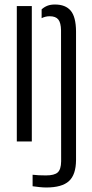

<svg xmlns="http://www.w3.org/2000/svg" viewBox="-20 -627 409 851"><path d="M54.5 0V-600H121V0ZM124.5 198.5V147.5Q136.5 149 152.2 149.8Q168 150.5 183.5 150.5Q221 150.5 235.8 137.2Q250.5 124 251 88L250.5 -492.5Q250 -526 238.5 -540.5Q227 -555 200 -555Q181.5 -555 164.5 -546.5V-585.5Q176 -596 190 -601.5Q204 -607 223.5 -607Q270.5 -607 293.5 -579.5Q316.5 -552 317 -488V83Q316.5 147.5 285.5 175.8Q254.5 204 185 204Q171.5 204 154.5 202.2Q137.5 200.5 124.5 198.5Z"/></svg>

Font: Big Shoulders Stencil Display Thin
Style: Regular
Weight: 400
Version: Version 2.001